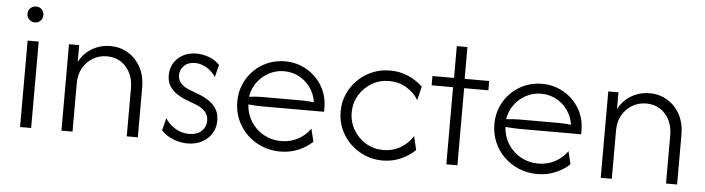

<svg xmlns="http://www.w3.org/2000/svg" viewBox="-41 -730 3303 899"><g transform="rotate(5 1611.0 -280.5)"><path d="M71.5 0V-406.2H123.6V0ZM97.2 -493.8Q86.8 -493.8 78.5 -499Q70.1 -504.2 64.9 -512.5Q59.7 -520.8 59.7 -531.2Q59.7 -542.4 64.9 -550.7Q70.1 -559 78.5 -563.9Q86.8 -568.8 97.2 -568.8Q108.3 -568.8 116.7 -563.9Q125 -559 129.9 -550.7Q134.7 -542.4 134.7 -531.2Q134.7 -520.8 129.9 -512.5Q125 -504.2 116.7 -499Q108.3 -493.8 97.2 -493.8Z M266 0V-406.2H313.9V-327.1Q335.4 -368.8 374.7 -391.7Q413.9 -414.6 460.4 -414.6Q505.6 -414.6 542.7 -392.7Q579.9 -370.8 602.4 -330.2Q625 -289.6 625 -233.3V0H572.9V-225.7Q572.9 -287.5 538.2 -326.4Q503.5 -365.3 447.9 -365.3Q413.2 -365.3 383.7 -348.3Q354.2 -331.2 336.1 -300.3Q318.1 -269.4 318.1 -226.4V0Z M858.3 8.3Q826.4 8.3 793.1 -4.2Q759.7 -16.7 735.4 -42.4L750 -100.7Q768.8 -71.5 798.6 -54.2Q828.5 -36.8 861.8 -36.8Q899.3 -36.8 920.5 -56.6Q941.7 -76.4 941.7 -106.2Q941.7 -133.3 924.3 -150.3Q906.9 -167.4 882.6 -176.4L826.4 -197.9Q806.9 -206.2 787.8 -219.4Q768.8 -232.6 756.2 -253.1Q743.8 -273.6 743.8 -302.8Q743.8 -334 759 -359.4Q774.3 -384.7 801.4 -399.7Q828.5 -414.6 863.9 -414.6Q893.1 -414.6 922.6 -404.2Q952.1 -393.8 974.3 -370.8L959.7 -312.5Q948.6 -329.9 933 -342.7Q917.4 -355.6 899.3 -362.8Q881.2 -370.1 861.8 -370.1Q829.9 -370.1 810.8 -351.7Q791.7 -333.3 791.7 -306.9Q791.7 -286.1 804.5 -270.5Q817.4 -254.9 842.4 -244.4L898.6 -222.9Q920.1 -214.6 941 -200.3Q961.8 -186.1 975.3 -164.2Q988.9 -142.4 988.9 -109.7Q988.9 -75.7 971.9 -49Q954.9 -22.2 925.7 -6.9Q896.5 8.3 858.3 8.3Z M1294.4 8.3Q1247.9 8.3 1208 -8.3Q1168.1 -25 1138.2 -54.2Q1108.3 -83.3 1091.3 -122.6Q1074.3 -161.8 1074.3 -207.6Q1074.3 -251.4 1090.3 -288.9Q1106.2 -326.4 1134.7 -354.9Q1163.2 -383.3 1200.7 -399Q1238.2 -414.6 1280.6 -414.6Q1336.8 -414.6 1383 -387.8Q1429.2 -361.1 1456.2 -315.6Q1483.3 -270.1 1483.3 -213.2V-195.1H1191Q1175.7 -195.1 1159.4 -196.2Q1143.1 -197.2 1127.1 -198.6Q1129.9 -153.5 1152.8 -117.7Q1175.7 -81.9 1212.8 -61.5Q1250 -41 1295.1 -41Q1337.5 -41 1373.3 -60.1Q1409 -79.2 1431.2 -111.1L1445.8 -50.7Q1416.7 -23.6 1377.8 -7.6Q1338.9 8.3 1294.4 8.3ZM1127.1 -234.7Q1143.1 -236.8 1159 -237.8Q1175 -238.9 1191 -238.9H1375Q1391.7 -238.9 1405.2 -237.8Q1418.8 -236.8 1431.9 -235.4Q1426.4 -273.6 1405.2 -303.5Q1384 -333.3 1351.7 -350.7Q1319.4 -368.1 1280.6 -368.1Q1242.4 -368.1 1209.4 -350.3Q1176.4 -332.6 1154.9 -302.8Q1133.3 -272.9 1127.1 -234.7Z M1775 8.3Q1730.6 8.3 1691.7 -8.3Q1652.8 -25 1623.3 -53.8Q1593.8 -82.6 1577.1 -121.2Q1560.4 -159.7 1560.4 -203.5Q1560.4 -247.2 1577.1 -285.4Q1593.8 -323.6 1623.3 -352.8Q1652.8 -381.9 1691.7 -398.3Q1730.6 -414.6 1775 -414.6Q1820.8 -414.6 1860.1 -397.6Q1899.3 -380.6 1928.5 -352.1L1913.2 -287.5Q1892.4 -322.2 1855.9 -343.8Q1819.4 -365.3 1775 -365.3Q1729.9 -365.3 1693.1 -343.4Q1656.2 -321.5 1634.4 -284.7Q1612.5 -247.9 1612.5 -203.5Q1612.5 -159 1634.4 -121.9Q1656.2 -84.7 1693.1 -62.8Q1729.9 -41 1775 -41Q1819.4 -41 1855.9 -62.5Q1892.4 -84 1913.2 -118.8L1928.5 -54.2Q1899.3 -25.7 1860.1 -8.7Q1820.8 8.3 1775 8.3Z M2075 0V-362.5H1974.3V-406.2H2075.7V-555.6H2125.7V-406.2H2241V-362.5H2127.1V0Z M2502.8 8.3Q2456.2 8.3 2416.3 -8.3Q2376.4 -25 2346.5 -54.2Q2316.7 -83.3 2299.7 -122.6Q2282.6 -161.8 2282.6 -207.6Q2282.6 -251.4 2298.6 -288.9Q2314.6 -326.4 2343.1 -354.9Q2371.5 -383.3 2409 -399Q2446.5 -414.6 2488.9 -414.6Q2545.1 -414.6 2591.3 -387.8Q2637.5 -361.1 2664.6 -315.6Q2691.7 -270.1 2691.7 -213.2V-195.1H2399.3Q2384 -195.1 2367.7 -196.2Q2351.4 -197.2 2335.4 -198.6Q2338.2 -153.5 2361.1 -117.7Q2384 -81.9 2421.2 -61.5Q2458.3 -41 2503.5 -41Q2545.8 -41 2581.6 -60.1Q2617.4 -79.2 2639.6 -111.1L2654.2 -50.7Q2625 -23.6 2586.1 -7.6Q2547.2 8.3 2502.8 8.3ZM2335.4 -234.7Q2351.4 -236.8 2367.4 -237.8Q2383.3 -238.9 2399.3 -238.9H2583.3Q2600 -238.9 2613.5 -237.8Q2627.1 -236.8 2640.3 -235.4Q2634.7 -273.6 2613.5 -303.5Q2592.4 -333.3 2560.1 -350.7Q2527.8 -368.1 2488.9 -368.1Q2450.7 -368.1 2417.7 -350.3Q2384.7 -332.6 2363.2 -302.8Q2341.7 -272.9 2335.4 -234.7Z M2800.7 0V-406.2H2848.6V-327.1Q2870.1 -368.8 2909.4 -391.7Q2948.6 -414.6 2995.1 -414.6Q3040.3 -414.6 3077.4 -392.7Q3114.6 -370.8 3137.2 -330.2Q3159.7 -289.6 3159.7 -233.3V0H3107.6V-225.7Q3107.6 -287.5 3072.9 -326.4Q3038.2 -365.3 2982.6 -365.3Q2947.9 -365.3 2918.4 -348.3Q2888.9 -331.2 2870.8 -300.3Q2852.8 -269.4 2852.8 -226.4V0Z"/></g></svg>

Font: Afacad Flux Light
Style: Regular
Weight: 300
Designer: Kristian Moeller
Foundry: Dicotype
Version: Version 1.100